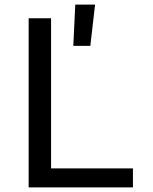

<svg xmlns="http://www.w3.org/2000/svg" viewBox="-20 -809 660 829"><path d="M103.7 0V-730H200.5V0ZM554 0H154.5V-81.8H554ZM305 -789H390.5L370 -611H296.5Z"/></svg>

Font: Monaspace Neon Var
Style: Regular
Weight: 400
Designer: Riley Cran and the Lettermatic Team
Version: Version 1.000 (Monaspace Neon Var)